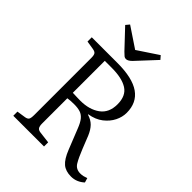

<svg xmlns="http://www.w3.org/2000/svg" viewBox="-260 -1062 1211 1211"><g transform="rotate(45 345.0 -457.0)"><path d="M593 14Q545 14 516 -10.5Q487 -35 463 -96L410 -229Q395 -268 379 -288Q363 -308 341 -315.5Q319 -323 286 -323Q251 -323 228 -319V-94Q228 -70 235.5 -59Q243 -48 265 -46L339 -37V0H65V-37L124 -46Q142 -49 148.5 -58.5Q155 -68 155 -97V-606Q155 -631 148 -640.5Q141 -650 121 -653L65 -662V-700H294Q428 -700 493 -654.5Q558 -609 558 -519Q558 -481 539.5 -444Q521 -407 484.5 -378.5Q448 -350 393 -341V-338Q429 -327 450.5 -305Q472 -283 488 -245L521 -162Q544 -104 563 -72.5Q582 -41 621 -41Q635 -41 647.5 -44Q660 -47 673 -52L682 -22Q664 -5 641.5 4.5Q619 14 593 14ZM297 -366Q376 -366 427.5 -403Q479 -440 479 -516Q479 -591 430.5 -622Q382 -653 290 -653H228V-368Q254 -367 270 -366.5Q286 -366 297 -366ZM314 -755Q304 -755 296.5 -761Q289 -767 274 -782L159 -904L179 -928L315 -837L452 -928L472 -905L352 -776Q331 -755 314 -755Z"/></g></svg>

Font: Literata 12pt Light
Style: Regular
Weight: 300
Designer: Latin by Veronika Burian and Jose Scaglione. Greek by Irene Vlachou. Cyrillic by Vera Evstafieva.
Foundry: TypeTogether
Version: Version 3.002